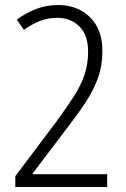

<svg xmlns="http://www.w3.org/2000/svg" viewBox="-20 -745 501 765"><path d="M41 0V-43L205 -261Q246 -317 274.5 -361.5Q303 -406 317 -448Q331 -490 331 -540Q331 -605 296.5 -639.5Q262 -674 207 -674Q169 -674 136.5 -660.5Q104 -647 75 -626L47 -667Q83 -693 123.5 -709Q164 -725 211 -725Q289 -725 338.5 -676.5Q388 -628 388 -542Q388 -484 370.5 -435Q353 -386 322.5 -339.5Q292 -293 252 -241L110 -54V-51H407V0Z"/></svg>

Font: Noto Sans Tamil Condensed Light
Style: Regular
Weight: 300
Width: 3
Designer: Jelle Bosma - Monotype Design Team
Foundry: Monotype Imaging Inc.
Version: Version 2.004; ttfautohint (v1.8.4.7-5d5b)